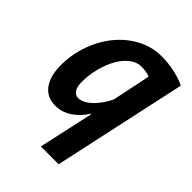

<svg xmlns="http://www.w3.org/2000/svg" viewBox="-206 -614 916 916"><g transform="rotate(45 251.5 -156.0)"><path d="M356 200H236L297 -78H293Q283 -61 268.5 -45Q254 -29 235.5 -15.5Q217 -2 195 6Q173 14 148 14Q115 14 92.5 1.5Q70 -11 56 -32.5Q42 -54 35.5 -81.5Q29 -109 29 -139Q29 -215 53.5 -283Q78 -351 120.5 -402Q163 -453 219.5 -482.5Q276 -512 339 -512Q387 -512 432.5 -501.5Q478 -491 503 -477ZM364 -399Q350 -405 335 -407Q320 -409 305 -409Q275 -409 247.5 -387.5Q220 -366 200 -330.5Q180 -295 168 -249Q156 -203 156 -155Q156 -124 167.5 -106.5Q179 -89 199 -89Q218 -89 237 -100.5Q256 -112 272.5 -129.5Q289 -147 302.5 -167.5Q316 -188 324 -206Z"/></g></svg>

Font: PT Sans
Style: Bold Italic
Weight: 700
Italic angle: -12°
Designer: A.Korolkova, O.Umpeleva, V.Yefimov
Foundry: ParaType Ltd
Version: Version 2.003W OFL